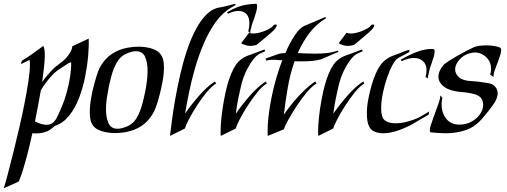

<svg xmlns="http://www.w3.org/2000/svg" viewBox="-68 -712 2694 1020"><path d="M-48 288Q-40 263 -27 214.5Q-14 166 1.5 103.5Q17 41 33 -27.5Q49 -96 62 -161.5Q75 -227 83 -281Q91 -335 91 -368Q91 -376 90.5 -382.5Q90 -389 89 -394L57 -378Q49 -374 49 -374Q44 -372 44 -377Q44 -381 48 -387Q52 -393 55 -394Q84 -411 110.5 -430.5Q137 -450 162 -468Q170 -455 170 -419Q170 -393 166 -356Q162 -319 156 -276Q167 -293 180 -308Q193 -323 206 -337Q223 -356 246.5 -372.5Q270 -389 284 -405Q298 -421 306.5 -436Q315 -451 316 -466L403 -507Q405 -470 400.5 -417Q396 -364 384.5 -305.5Q373 -247 352.5 -193Q332 -139 300.5 -99Q269 -59 226 -44H225Q212 -34 200 -24.5Q188 -15 167 -9Q139 -1 104 -4Q91 55 77.5 107Q64 159 52 197Q40 235 31 253ZM179 -49Q202 -49 215.5 -62Q229 -75 238.5 -96Q248 -117 258 -140Q275 -179 287 -223Q299 -267 305 -308.5Q311 -350 310 -380Q310 -382 305 -380Q301 -379 295.5 -376Q290 -373 283 -368Q270 -359 247.5 -344.5Q225 -330 208 -311Q192 -294 176.5 -273.5Q161 -253 149 -232Q142 -192 134 -150.5Q126 -109 118 -67Q128 -62 139 -57.5Q150 -53 162 -51Q167 -50 171 -49.5Q175 -49 179 -49Z M542 -5Q504 -5 468.5 -16.5Q433 -28 419 -57Q409 -78 409 -116Q409 -151 416 -191Q423 -231 433.5 -269Q444 -307 453 -332Q466 -367 494 -398Q522 -429 568 -447Q585 -454 612.5 -459Q640 -464 669 -464Q708 -464 743 -452.5Q778 -441 793 -411Q803 -391 803 -354Q803 -320 795.5 -279Q788 -238 778 -200.5Q768 -163 758 -137Q745 -103 717 -71.5Q689 -40 643 -22Q626 -15 598.5 -10Q571 -5 542 -5ZM557 -28Q580 -28 613 -43Q642 -57 659.5 -88Q677 -119 687 -156Q697 -193 703 -223Q708 -248 712 -278Q716 -308 716 -337Q716 -379 703 -409.5Q690 -440 654 -440Q632 -440 599 -425Q571 -412 553 -380.5Q535 -349 525 -312.5Q515 -276 509 -246Q504 -221 499.5 -190.5Q495 -160 495 -131Q495 -89 508 -58.5Q521 -28 557 -28Z M835 10Q839 -22 845.5 -73Q852 -124 863 -186Q874 -248 889 -314Q904 -380 924.5 -442Q945 -504 971.5 -554.5Q998 -605 1030.5 -636.5Q1063 -668 1103 -673Q1110 -674 1129 -678.5Q1148 -683 1165 -687.5Q1182 -692 1182 -692L1183 -685L1159 -671Q1113 -644 1077 -593.5Q1041 -543 1014 -479.5Q987 -416 967.5 -348Q948 -280 935.5 -217.5Q923 -155 915 -108Q947 -155 989.5 -203.5Q1032 -252 1073 -279L1081 -269Q1056 -254 1029 -221Q1002 -188 977.5 -150Q953 -112 936 -79Q919 -46 914 -29ZM1262 -535 1251 -546Q1257 -570 1257 -588Q1257 -620 1241.5 -637Q1226 -654 1199 -654Q1175 -654 1143 -639L1138 -647Q1171 -666 1195.5 -675Q1220 -684 1243 -687.5Q1266 -691 1294 -692L1297 -689Q1298 -687 1298 -680Q1298 -667 1293 -649Q1288 -631 1282 -613Q1278 -602 1274 -591.5Q1270 -581 1268 -571Q1265 -561 1263 -552.5Q1261 -544 1262 -535Z M1262 -468Q1250 -468 1238.5 -471.5Q1227 -475 1213 -482L1255 -538Q1263 -534 1277 -534Q1299 -534 1327 -543.5Q1355 -553 1378 -569Q1386 -582 1396 -582Q1402 -582 1402 -576Q1402 -572 1396 -563Q1390 -554 1373.5 -539.5Q1357 -525 1338.5 -509.5Q1320 -494 1307 -483.5Q1294 -473 1294 -473Q1285 -471 1277.5 -469.5Q1270 -468 1262 -468ZM1105 10Q1104 5 1104 -1.5Q1104 -8 1104 -15Q1104 -46 1108.5 -89Q1113 -132 1121.5 -178Q1130 -224 1140 -262Q1160 -330 1184 -366Q1208 -402 1253 -418Q1258 -420 1271.5 -424.5Q1285 -429 1300 -435Q1315 -441 1326 -445Q1337 -449 1337 -449L1341 -440L1314 -428Q1296 -420 1277 -395.5Q1258 -371 1242 -338.5Q1226 -306 1217 -273Q1207 -233 1198 -189.5Q1189 -146 1185 -108Q1217 -155 1259.5 -203.5Q1302 -252 1343 -279L1350 -269Q1325 -254 1298.5 -221Q1272 -188 1247.5 -150Q1223 -112 1206 -79Q1189 -46 1184 -29Z M1354 10Q1352 -51 1362 -121Q1372 -191 1390 -261Q1408 -331 1432 -392Q1423 -392 1415 -392.5Q1407 -393 1399 -394Q1367 -396 1347 -390L1343 -401L1413 -426Q1421 -428 1430 -429Q1439 -430 1448 -430Q1472 -486 1498.5 -525Q1525 -564 1548 -574L1661 -622L1664 -615Q1612 -584 1575.5 -536Q1539 -488 1514 -430Q1537 -429 1560.5 -428Q1584 -427 1607 -427Q1637 -427 1667 -430Q1697 -433 1725 -443L1731 -437L1638 -397Q1613 -390 1587.5 -388Q1562 -386 1537 -386Q1527 -386 1517 -386Q1507 -386 1497 -387Q1473 -319 1460.5 -245Q1448 -171 1440 -103Q1462 -135 1490 -169Q1518 -203 1548.5 -232Q1579 -261 1606 -279L1614 -269Q1589 -254 1561 -220.5Q1533 -187 1507.5 -148Q1482 -109 1463.5 -75.5Q1445 -42 1440 -25Z M1780 -468Q1768 -468 1756.5 -471.5Q1745 -475 1731 -482L1773 -538Q1781 -534 1795 -534Q1817 -534 1845 -543.5Q1873 -553 1896 -569Q1904 -582 1914 -582Q1920 -582 1920 -576Q1920 -572 1914 -563Q1908 -554 1891.5 -539.5Q1875 -525 1856.5 -509.5Q1838 -494 1825 -483.5Q1812 -473 1812 -473Q1803 -471 1795.5 -469.5Q1788 -468 1780 -468ZM1623 10Q1622 5 1622 -1.5Q1622 -8 1622 -15Q1622 -46 1626.5 -89Q1631 -132 1639.5 -178Q1648 -224 1658 -262Q1678 -330 1702 -366Q1726 -402 1771 -418Q1776 -420 1789.5 -424.5Q1803 -429 1818 -435Q1833 -441 1844 -445Q1855 -449 1855 -449L1859 -440L1832 -428Q1814 -420 1795 -395.5Q1776 -371 1760 -338.5Q1744 -306 1735 -273Q1725 -233 1716 -189.5Q1707 -146 1703 -108Q1735 -155 1777.5 -203.5Q1820 -252 1861 -279L1868 -269Q1843 -254 1816.5 -221Q1790 -188 1765.5 -150Q1741 -112 1724 -79Q1707 -46 1702 -29Z M2205 -295 2193 -303Q2195 -313 2196.5 -321.5Q2198 -330 2198 -338Q2198 -370 2179.5 -387Q2161 -404 2131 -404Q2103 -404 2066 -387L2061 -395Q2108 -422 2148.5 -437Q2189 -452 2226 -452H2230Q2241 -452 2241 -440Q2241 -427 2236 -409.5Q2231 -392 2224 -373Q2220 -363 2217 -353.5Q2214 -344 2212 -334Q2210 -323 2207.5 -313Q2205 -303 2205 -295ZM1967 -4Q1942 -4 1922 -12.5Q1902 -21 1893 -40Q1886 -54 1883.5 -72Q1881 -90 1881 -110Q1881 -147 1889 -187.5Q1897 -228 1907 -262Q1927 -330 1953 -366Q1979 -402 2025 -418Q2032 -420 2047 -426Q2062 -432 2078.5 -438.5Q2095 -445 2106 -448L2107 -436L2048 -404Q2033 -396 2017 -366.5Q2001 -337 1987.5 -297Q1974 -257 1965.5 -215Q1957 -173 1957 -138Q1957 -122 1959 -109.5Q1961 -97 1965 -87Q1973 -71 1991.5 -64Q2010 -57 2033 -57Q2062 -57 2094.5 -65.5Q2127 -74 2152 -85Q2159 -89 2173.5 -97Q2188 -105 2200 -112.5Q2212 -120 2212 -120L2209 -103L2120 -51Q2086 -32 2044.5 -18Q2003 -4 1967 -4Z M2300 -4Q2281 -4 2260.5 -5.5Q2240 -7 2219 -9L2216 -13Q2214 -26 2220.5 -46.5Q2227 -67 2235 -89Q2238 -97 2244 -113.5Q2250 -130 2256 -146.5Q2262 -163 2264 -169Q2267 -179 2269 -187Q2271 -195 2271 -205L2282 -193Q2280 -184 2279 -174.5Q2278 -165 2278 -156Q2278 -113 2302.5 -81.5Q2327 -50 2373 -50Q2408 -50 2436.5 -65.5Q2465 -81 2482 -105.5Q2499 -130 2499 -155Q2499 -167 2494 -180Q2485 -203 2451.5 -212Q2418 -221 2383 -223Q2322 -228 2291.5 -251Q2261 -274 2261 -305Q2261 -333 2286 -364Q2293 -373 2314 -386.5Q2335 -400 2361 -415Q2387 -430 2411 -442.5Q2435 -455 2447 -460Q2460 -466 2477.5 -468.5Q2495 -471 2514 -471Q2541 -471 2564 -466.5Q2587 -462 2590 -457L2594 -453Q2596 -440 2590.5 -422.5Q2585 -405 2577 -383Q2573 -372 2568.5 -361Q2564 -350 2561 -340Q2554 -323 2554 -304L2536 -315Q2541 -333 2541 -346Q2541 -374 2527 -394Q2513 -414 2492 -424.5Q2471 -435 2450 -433Q2405 -428 2377.5 -400Q2350 -372 2350 -343Q2350 -320 2370.5 -301.5Q2391 -283 2437 -281Q2449 -281 2474 -278Q2499 -275 2522 -271Q2545 -267 2552 -261Q2576 -243 2576 -217Q2576 -189 2551.5 -155Q2527 -121 2497 -86Q2457 -38 2407 -21Q2357 -4 2300 -4Z"/></svg>

Font: Kings
Style: Regular
Weight: 400
Designer: Robert E. Leuschke
Foundry: Robert E. Leuschke
Version: Version 1.010; ttfautohint (v1.8.3)